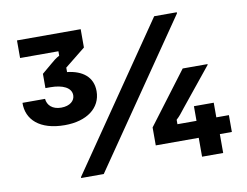

<svg xmlns="http://www.w3.org/2000/svg" viewBox="-72 -751 1095 851"><g transform="rotate(-10 475.0 -325.0)"><path d="M197.5 -243.3C296.7 -243.3 361.7 -291.7 361.7 -367.5C361.7 -431.7 315.8 -465.8 247.5 -473.3V-493.3L340 -567.5V-650H53.3V-570.8H225.8V-550.8C210.8 -543.3 197.5 -532.5 183.3 -520L140.8 -484.2V-420H162.5C218.3 -420 256.7 -401.7 256.7 -367.5C256.7 -343.3 235 -322.5 195 -322.5C155.8 -322.5 133.3 -344.2 130.8 -373.3H29.2C27.5 -298.3 84.2 -243.3 197.5 -243.3ZM329.2 0 772.5 -645V-650H670.8L227.5 -4.2V0ZM866.7 0V-85H920.8V-160.8H864.2V-226.7H775V-160.8H689.2V-180.8C705.8 -195.8 711.7 -205 728.3 -225.8L866.7 -396.7V-400H755L578.3 -165.8V-85H771.7V0Z"/></g></svg>

Font: Familjen Grotesk
Style: Bold
Weight: 700
Designer: Anders Wikstroem, Jonas Baeckman, Matilda Gysing, Kristian Moeller
Foundry: Familjen STHLM AB
Version: Version 2.000